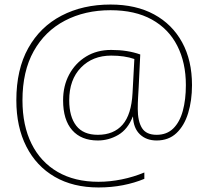

<svg xmlns="http://www.w3.org/2000/svg" viewBox="-20 -726 918 846"><path d="M826 -351Q826 -283 809 -227.5Q792 -172 757.5 -139.5Q723 -107 670 -107Q625 -107 596.5 -134Q568 -161 566 -212H565Q543 -156 501 -131.5Q459 -107 411 -107Q338 -107 298 -152.5Q258 -198 258 -284Q258 -348 285 -398Q312 -448 359.5 -477Q407 -506 470 -506Q506 -506 538 -501Q570 -496 598 -486L591 -341Q590 -323 588.5 -297.5Q587 -272 587 -246Q587 -192 605.5 -162Q624 -132 670 -132Q715 -132 743.5 -160Q772 -188 785.5 -237.5Q799 -287 799 -351Q799 -450 761 -524.5Q723 -599 649 -640Q575 -681 467 -681Q354 -681 266 -635Q178 -589 128.5 -500.5Q79 -412 79 -284Q79 -173 119 -92.5Q159 -12 234 31.5Q309 75 414 75Q464 75 516 64.5Q568 54 616 34V62Q573 80 522 90Q471 100 414 100Q302 100 221 53Q140 6 96 -80.5Q52 -167 52 -284Q52 -420 104.5 -514Q157 -608 251 -657Q345 -706 467 -706Q579 -706 659 -662.5Q739 -619 782.5 -539.5Q826 -460 826 -351ZM285 -284Q285 -212 316 -172Q347 -132 411 -132Q481 -132 520 -176.5Q559 -221 564 -316L572 -466Q529 -481 470 -481Q388 -481 336.5 -428Q285 -375 285 -284Z"/></svg>

Font: Noto Sans Gujarati Thin
Style: Regular
Weight: 100
Designer: Jelle Bosma - Monotype Design Team, Universal Thirst
Foundry: Monotype Imaging Inc.
Version: Version 2.106; ttfautohint (v1.8.4.7-5d5b)